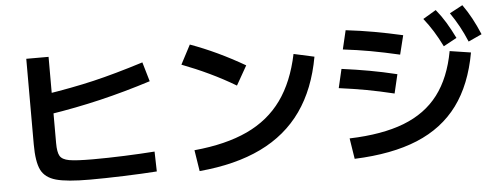

<svg xmlns="http://www.w3.org/2000/svg" viewBox="-53 -961 2918 1130"><g transform="rotate(-5 1406.0 -395.5)"><path d="M125.7 -221.8V-727.8H257.4V-218.2Q257.4 -164.3 270.7 -141.9Q284 -119.4 325.1 -111.9Q366.3 -104.4 465.1 -104.4Q551.8 -104.4 650.8 -108.3Q749.9 -112.2 830.3 -118.1L833.3 -0.4Q751.5 5.5 637.6 9.4Q523.8 13.3 437.1 13.3Q301.7 13.3 237.5 -4.7Q173.3 -22.7 149.5 -71.1Q125.7 -119.5 125.7 -221.8ZM804.5 -647.2 837.9 -533Q685.3 -484.3 538.3 -449.3Q391.3 -414.4 231.4 -389.5L211.3 -507.6Q381.2 -534.1 508 -564Q634.8 -593.8 804.5 -647.2Z M1695.1 -619.1 1816.4 -592.4Q1782.5 -403.7 1691.4 -274.7Q1600.2 -145.6 1449.4 -72.7Q1298.7 0.3 1084.6 19.4L1065 -105.5Q1251.8 -123.1 1379.5 -182.7Q1507.1 -242.3 1584.2 -349.5Q1661.2 -456.6 1695.1 -619.1ZM1032.2 -613.8 1091.9 -727.4Q1251 -669.9 1411.9 -576.5L1347.3 -462.7Q1272.1 -507.6 1193.3 -545Q1114.4 -582.5 1032.2 -613.8Z M2611.9 -555.9 2736.3 -536.8Q2702.7 -349.5 2613.1 -228.1Q2523.4 -106.6 2372.2 -44Q2220.9 18.6 1999.9 27.1L1980.7 -95.2Q2174 -101.2 2303.1 -151.2Q2432.3 -201.2 2507.8 -300.6Q2583.3 -400 2611.9 -555.9ZM1942.7 -395.5 1968.6 -506.9Q2056.5 -495.1 2132.6 -481.4Q2208.7 -467.8 2293.7 -447.2L2267.4 -335.3Q2180.8 -356.3 2104.4 -370.3Q2028.1 -384.2 1942.7 -395.5ZM1986.5 -620.1 2012.8 -731.6Q2101.7 -721.1 2180.6 -706.9Q2259.5 -692.8 2347.7 -672.8L2319.9 -560.4Q2226.8 -581.9 2148.6 -596.1Q2070.3 -610.2 1986.5 -620.1ZM2474.1 -757.7 2551.2 -803.5Q2582 -766 2607.5 -724.1Q2632.9 -682.1 2658.6 -629.6L2580.2 -587.1Q2555.3 -637.7 2530.2 -678Q2505.2 -718.3 2474.1 -757.7ZM2632.8 -777.2 2709.8 -818.4Q2738.7 -777.8 2761.9 -734.7Q2785.2 -691.7 2807.6 -638.4L2728.2 -602Q2706.8 -653 2684.1 -694.4Q2661.4 -735.8 2632.8 -777.2Z"/></g></svg>

Font: WEMIX Pretendard Variable
Style: Regular
Weight: 400
Designer: Base glyphs from Inter by Rasmus Andersson; Hangeul glyphs from Noto Sans CJK(Source Han Sans) by Jang Soo-young and Kan
Foundry: Kil Hyung-jin
Version: Version 1.000;Glyphs 3.2 (3208)